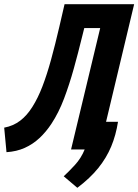

<svg xmlns="http://www.w3.org/2000/svg" viewBox="-53 -713 660 916"><path d="M316 183 251 128Q274 107 304 74.5Q334 42 351 0H286L425 -579H349L339 -539Q320 -461 299 -385.5Q278 -310 252.5 -242.5Q227 -175 192 -122Q167 -84 135.5 -54.5Q104 -25 65 -7.5Q26 10 -22 13L-33 -104Q10 -112 43 -137Q76 -162 102 -204Q128 -245 149.5 -301Q171 -357 190.5 -428Q210 -499 230 -585L255 -693H587L453 -132H510Q500 -68 477.5 -14Q455 40 416 88.5Q377 137 316 183Z"/></svg>

Font: Ubuntu Sans Mono
Style: Bold Italic
Weight: 700
Italic angle: -13.5°
Monospace: yes
Designer: Dalton Maag Ltd
Foundry: Dalton Maag Ltd
Version: Version 1.006